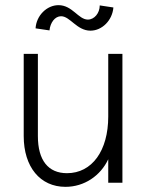

<svg xmlns="http://www.w3.org/2000/svg" viewBox="-20 -709 578 745"><path d="M234 16C307 16 370 -27 400 -91V0H455V-500H400V-257C400 -124 337 -37 240 -37C167 -37 127 -87 127 -181V-500H72V-181C72 -61 136 16 234 16ZM331 -590C376 -590 416 -630 420 -680L367 -688C367 -658 346 -633 321 -633C284 -633 261 -689 207 -689C162 -689 121 -649 118 -599L172 -591C175 -621 193 -646 217 -646C252 -646 278 -590 331 -590Z"/></svg>

Font: Uncut Sans Light
Style: Regular
Weight: 300
Designer: Kasper Nordkvist
Foundry: UNCUT.wtf
Version: Version 1.304;Glyphs 3.2 (3246)